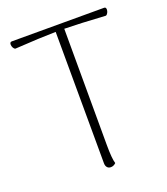

<svg xmlns="http://www.w3.org/2000/svg" viewBox="-130 -781 768 881"><g transform="rotate(-20 254.5 -340.0)"><path d="M490 -677Q490 -670 486 -662Q482 -654 476 -652Q347 -660 276 -661L277 -94Q277 -27 285 -2Q274 9 260 9Q249 9 242.5 1.5Q236 -6 236 -19L234 -661Q160 -660 34 -652Q28 -654 24 -661.5Q20 -669 20 -677Q20 -689 30 -689H481Q490 -689 490 -677Z"/></g></svg>

Font: Arima Madurai ExtraLight
Style: Regular
Weight: 275
Designer: Joana Correia and Natanael Gama
Foundry: NDISCOVER
Version: Version 1.020